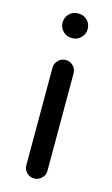

<svg xmlns="http://www.w3.org/2000/svg" viewBox="-112 -748 467 798"><g transform="rotate(15 121.5 -349.0)"><path d="M68.4 -649.4V-653.3Q68.4 -673.8 83.5 -689Q98.6 -704.1 119.1 -704.1H125Q145.5 -704.1 160.6 -689Q175.8 -673.8 175.8 -653.3V-649.4Q175.8 -628.9 160.6 -613.8Q145.5 -598.6 125 -598.6H119.1Q98.6 -598.6 83.5 -613.8Q68.4 -628.9 68.4 -649.4ZM76.2 -39.1V-458Q76.2 -476.6 89.4 -490.2Q102.5 -503.9 121.1 -503.9Q140.6 -503.9 153.8 -490.7Q167 -477.5 167 -458V-39.1Q167 -20.5 153.3 -7.3Q139.6 5.9 121.1 5.9Q102.5 5.9 89.4 -7.3Q76.2 -20.5 76.2 -39.1Z"/></g></svg>

Font: jf-openhuninn-1.1
Style: Regular
Weight: 400
Designer: [Kosugi Maru]
      Designed by Motoya company      

      [Varela Round]
      Joe Prince(Latin component); Avraham Co
Foundry: justfont CO.,LTD.
Version: 1.1